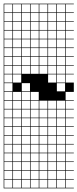

<svg xmlns="http://www.w3.org/2000/svg" viewBox="-20 -785 421 1043"><path d="M0 238.1V-765.1H381V-761.9H336.5V-717.5H381V-714.3H336.5V-669.8H381V-666.7H336.5V-622.2H381V-619H336.5V-574.6H381V-571.4H336.5V-527H381V-523.8H336.5V-479.4H381V-476.2H336.5V-431.7H381V-428.6H336.5V-384.1H381V-381H336.5V-336.5H381V-285.7H336.5V-241.3H381V-238.1H336.5V-193.7H381V-190.5H336.5V-146H381V-142.9H336.5V-98.4H381V-95.2H336.5V-50.8H381V-47.6H336.5V-3.2H381V0H336.5V44.4H381V47.6H336.5V92.1H381V95.2H336.5V139.7H381V142.9H336.5V187.3H381V190.5H336.5V234.9H381V238.1ZM288.9 -717.5H333.3V-761.9H288.9ZM98.4 -717.5H142.9V-761.9H98.4ZM241.3 -717.5H285.7V-761.9H241.3ZM50.8 -717.5H95.2V-761.9H50.8ZM146 -717.5H190.5V-761.9H146ZM193.7 -717.5H238.1V-761.9H193.7ZM3.2 -717.5H47.6V-761.9H3.2ZM288.9 -669.8H333.3V-714.3H288.9ZM98.4 -669.8H142.9V-714.3H98.4ZM146 -669.8H190.5V-714.3H146ZM241.3 -669.8H285.7V-714.3H241.3ZM50.8 -669.8H95.2V-714.3H50.8ZM193.7 -669.8H238.1V-714.3H193.7ZM3.2 -669.8H47.6V-714.3H3.2ZM288.9 -622.2H333.3V-666.7H288.9ZM98.4 -622.2H142.9V-666.7H98.4ZM146 -622.2H190.5V-666.7H146ZM241.3 -622.2H285.7V-666.7H241.3ZM50.8 -622.2H95.2V-666.7H50.8ZM193.7 -622.2H238.1V-666.7H193.7ZM3.2 -622.2H47.6V-666.7H3.2ZM3.2 -574.6H47.6V-619H3.2ZM98.4 -574.6H142.9V-619H98.4ZM288.9 -574.6H333.3V-619H288.9ZM193.7 -574.6H238.1V-619H193.7ZM146 -574.6H190.5V-619H146ZM241.3 -574.6H285.7V-619H241.3ZM50.8 -574.6H95.2V-619H50.8ZM241.3 -527H285.7V-571.4H241.3ZM98.4 -527H142.9V-571.4H98.4ZM3.2 -527H47.6V-571.4H3.2ZM193.7 -527H238.1V-571.4H193.7ZM288.9 -527H333.3V-571.4H288.9ZM146 -527H190.5V-571.4H146ZM50.8 -527H95.2V-571.4H50.8ZM50.8 -479.4H95.2V-523.8H50.8ZM241.3 -479.4H285.7V-523.8H241.3ZM98.4 -479.4H142.9V-523.8H98.4ZM146 -479.4H190.5V-523.8H146ZM288.9 -479.4H333.3V-523.8H288.9ZM193.7 -479.4H238.1V-523.8H193.7ZM3.2 -479.4H47.6V-523.8H3.2ZM50.8 -431.7H95.2V-476.2H50.8ZM288.9 -431.7H333.3V-476.2H288.9ZM193.7 -431.7H238.1V-476.2H193.7ZM146 -431.7H190.5V-476.2H146ZM3.2 -431.7H47.6V-476.2H3.2ZM98.4 -431.7H142.9V-476.2H98.4ZM241.3 -431.7H285.7V-476.2H241.3ZM50.8 -384.1H95.2V-428.6H50.8ZM3.2 -384.1H47.6V-428.6H3.2ZM288.9 -384.1H333.3V-428.6H288.9ZM193.7 -384.1H238.1V-428.6H193.7ZM146 -384.1H190.5V-428.6H146ZM241.3 -384.1H285.7V-428.6H241.3ZM98.4 -384.1H142.9V-428.6H98.4ZM95.2 -381H50.8V-336.5H95.2ZM288.9 -336.5H333.3V-381H288.9ZM3.2 -336.5H47.6V-381H3.2ZM241.3 -336.5H285.7V-381H241.3ZM288.9 -288.9H333.3V-333.3H288.9ZM3.2 -288.9H47.6V-333.3H3.2ZM98.4 -288.9H142.9V-333.3H98.4ZM98.4 -241.3H142.9V-285.7H98.4ZM3.2 -241.3H47.6V-285.7H3.2ZM146 -241.3H190.5V-285.7H146ZM50.8 -241.3H95.2V-285.7H50.8ZM98.4 -193.7H142.9V-238.1H98.4ZM288.9 -193.7H333.3V-238.1H288.9ZM3.2 -193.7H47.6V-238.1H3.2ZM146 -193.7H190.5V-238.1H146ZM241.3 -193.7H285.7V-238.1H241.3ZM50.8 -193.7H95.2V-238.1H50.8ZM193.7 -193.7H238.1V-238.1H193.7ZM98.4 -146H142.9V-190.5H98.4ZM288.9 -146H333.3V-190.5H288.9ZM3.2 -146H47.6V-190.5H3.2ZM146 -146H190.5V-190.5H146ZM241.3 -146H285.7V-190.5H241.3ZM50.8 -146H95.2V-190.5H50.8ZM193.7 -146H238.1V-190.5H193.7ZM146 -98.4H190.5V-142.9H146ZM193.7 -98.4H238.1V-142.9H193.7ZM98.4 -98.4H142.9V-142.9H98.4ZM50.8 -98.4H95.2V-142.9H50.8ZM288.9 -98.4H333.3V-142.9H288.9ZM241.3 -98.4H285.7V-142.9H241.3ZM3.2 -98.4H47.6V-142.9H3.2ZM193.7 -50.8H238.1V-95.2H193.7ZM3.2 -50.8H47.6V-95.2H3.2ZM50.8 -50.8H95.2V-95.2H50.8ZM288.9 -50.8H333.3V-95.2H288.9ZM146 -50.8H190.5V-95.2H146ZM98.4 -50.8H142.9V-95.2H98.4ZM241.3 -50.8H285.7V-95.2H241.3ZM288.9 -3.2H333.3V-47.6H288.9ZM193.7 -3.2H238.1V-47.6H193.7ZM3.2 -3.2H47.6V-47.6H3.2ZM50.8 -3.2H95.2V-47.6H50.8ZM146 -3.2H190.5V-47.6H146ZM241.3 -3.2H285.7V-47.6H241.3ZM98.4 -3.2H142.9V-47.6H98.4ZM146 44.4H190.5V0H146ZM193.7 44.4H238.1V0H193.7ZM3.2 44.4H47.6V0H3.2ZM50.8 44.4H95.2V0H50.8ZM288.9 44.4H333.3V0H288.9ZM241.3 44.4H285.7V0H241.3ZM98.4 44.4H142.9V0H98.4ZM288.9 92.1H333.3V47.6H288.9ZM98.4 92.1H142.9V47.6H98.4ZM241.3 92.1H285.7V47.6H241.3ZM3.2 92.1H47.6V47.6H3.2ZM50.8 92.1H95.2V47.6H50.8ZM193.7 92.1H238.1V47.6H193.7ZM146 92.1H190.5V47.6H146ZM50.8 139.7H95.2V95.2H50.8ZM288.9 139.7H333.3V95.2H288.9ZM241.3 139.7H285.7V95.2H241.3ZM146 139.7H190.5V95.2H146ZM98.4 139.7H142.9V95.2H98.4ZM193.7 139.7H238.1V95.2H193.7ZM3.2 139.7H47.6V95.2H3.2ZM288.9 187.3H333.3V142.9H288.9ZM241.3 187.3H285.7V142.9H241.3ZM193.7 187.3H238.1V142.9H193.7ZM146 187.3H190.5V142.9H146ZM98.4 187.3H142.9V142.9H98.4ZM3.2 187.3H47.6V142.9H3.2ZM50.8 187.3H95.2V142.9H50.8ZM288.9 234.9H333.3V190.5H288.9ZM50.8 234.9H95.2V190.5H50.8ZM241.3 234.9H285.7V190.5H241.3ZM146 234.9H190.5V190.5H146ZM98.4 234.9H142.9V190.5H98.4ZM193.7 234.9H238.1V190.5H193.7ZM3.2 234.9H47.6V190.5H3.2Z"/></svg>

Font: Jacquard 12 Charted
Style: Regular
Weight: 400
Designer: Sarah Cadigan-Fried
Version: Version 1.000